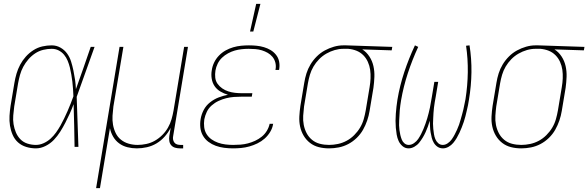

<svg xmlns="http://www.w3.org/2000/svg" viewBox="-20 -764 3061 999"><path d="M167 8Q141 8 116.5 0.5Q92 -7 74 -23Q56 -39 46 -62Q36 -85 32 -110Q28 -135 29.5 -161Q31 -187 35 -213L55 -333Q59 -357 66 -381Q73 -405 85 -427.5Q97 -450 114.5 -469.5Q132 -489 154 -503Q176 -517 200.5 -522.5Q225 -528 249 -528Q274 -528 295 -516Q316 -504 329.5 -485Q343 -466 350 -443.5Q357 -421 362 -397Q367 -373 370.5 -349Q374 -325 375 -300Q395 -355 414 -410Q433 -465 452 -520H472Q448 -455 425.5 -390Q403 -325 379 -260Q382 -195 383.5 -130Q385 -65 388 0H368Q367 -55 366 -110.5Q365 -166 363 -222Q354 -197 343 -173Q332 -149 320 -125.5Q308 -102 293.5 -79Q279 -56 260.5 -36.5Q242 -17 217 -4.5Q192 8 167 8ZM167 -10Q187 -10 207 -19Q227 -28 243 -42.5Q259 -57 271.5 -74.5Q284 -92 294.5 -110.5Q305 -129 314 -148Q323 -167 331.5 -186Q340 -205 347.5 -224.5Q355 -244 362 -263Q361 -282 360 -301Q359 -320 356.5 -339Q354 -358 351 -376.5Q348 -395 343.5 -413Q339 -431 332 -448Q325 -465 313.5 -479Q302 -493 285.5 -501.5Q269 -510 249 -510Q227 -510 204.5 -504.5Q182 -499 162.5 -486Q143 -473 127.5 -455Q112 -437 101 -416.5Q90 -396 84 -374Q78 -352 74 -330L54 -210Q51 -187 49 -163.5Q47 -140 50.5 -118Q54 -96 62.5 -75.5Q71 -55 86 -39.5Q101 -24 122.5 -17Q144 -10 167 -10Z M480 215 602 -520H622L570 -210Q567 -186 565.5 -162Q564 -138 568 -115Q572 -92 582 -71.5Q592 -51 609.5 -37Q627 -23 649.5 -16.5Q672 -10 696 -10Q718 -10 741.5 -15Q765 -20 786 -32Q807 -44 824.5 -61.5Q842 -79 854 -100Q866 -121 872.5 -143.5Q879 -166 883 -189L938 -520H958L881 -56Q879 -47 880.5 -38Q882 -29 887.5 -22Q893 -15 901.5 -12.5Q910 -10 919 -10H933V8H916Q903 8 891 4.5Q879 1 871 -8Q863 -17 861 -30Q859 -43 861 -56L868 -99Q856 -75 837 -53.5Q818 -32 794.5 -18Q771 -4 744.5 2Q718 8 692 8Q667 8 643 2Q619 -4 600 -18Q581 -32 569 -52.5Q557 -73 552 -97L500 215Z M1192 8Q1169 8 1146 5Q1123 2 1102.5 -5.5Q1082 -13 1064.5 -26Q1047 -39 1036 -58Q1025 -77 1022.5 -99.5Q1020 -122 1024 -145Q1028 -169 1040 -192Q1052 -215 1073 -231.5Q1094 -248 1117.5 -257Q1141 -266 1166 -271Q1145 -277 1126.5 -288Q1108 -299 1096.5 -316Q1085 -333 1081.5 -355Q1078 -377 1082 -399Q1085 -420 1094.5 -439.5Q1104 -459 1119.5 -475Q1135 -491 1154 -501.5Q1173 -512 1193.5 -518Q1214 -524 1234.5 -526Q1255 -528 1275 -528Q1296 -528 1315.5 -526Q1335 -524 1353.5 -518.5Q1372 -513 1388 -503.5Q1404 -494 1416 -479Q1428 -464 1432 -445Q1436 -426 1433 -406L1432 -400H1413L1414 -405Q1417 -422 1412.5 -439Q1408 -456 1397.5 -468.5Q1387 -481 1373 -489Q1359 -497 1343 -502Q1327 -507 1309 -508.5Q1291 -510 1274 -510Q1256 -510 1237.5 -508Q1219 -506 1201.5 -501Q1184 -496 1166.5 -486.5Q1149 -477 1135 -463.5Q1121 -450 1112.5 -432.5Q1104 -415 1101 -397Q1098 -378 1100 -360Q1102 -342 1112 -328Q1122 -314 1136.5 -304Q1151 -294 1168 -288.5Q1185 -283 1203 -281Q1221 -279 1240 -279H1293L1290 -261H1237Q1217 -261 1197 -259.5Q1177 -258 1157 -253Q1137 -248 1117.5 -239Q1098 -230 1081.5 -215.5Q1065 -201 1056 -182Q1047 -163 1043 -143Q1040 -122 1042.5 -102Q1045 -82 1055 -66Q1065 -50 1080.5 -39Q1096 -28 1114.5 -21.5Q1133 -15 1153 -12.5Q1173 -10 1193 -10Q1212 -10 1231.5 -11.5Q1251 -13 1270 -18Q1289 -23 1307.5 -31.5Q1326 -40 1342 -53Q1358 -66 1368.5 -83.5Q1379 -101 1383 -120H1402L1401 -119Q1398 -98 1386 -78Q1374 -58 1357 -43Q1340 -28 1319.5 -18Q1299 -8 1277.5 -2Q1256 4 1234.5 6Q1213 8 1192 8ZM1281 -600 1313 -744H1335L1298 -600Z M1692 8Q1664 8 1638.5 1.5Q1613 -5 1593 -20.5Q1573 -36 1560 -58Q1547 -80 1541.5 -105.5Q1536 -131 1537.5 -158.5Q1539 -186 1543 -213L1563 -333Q1567 -358 1574.5 -382Q1582 -406 1595.5 -428.5Q1609 -451 1628 -470Q1647 -489 1670 -501.5Q1693 -514 1717.5 -521Q1742 -528 1766 -528H1781L2021 -520L2018 -502L1865 -507Q1887 -493 1902 -470Q1917 -447 1923 -420Q1929 -393 1928 -364.5Q1927 -336 1923 -307L1903 -187Q1899 -162 1890.5 -137Q1882 -112 1869 -89Q1856 -66 1836 -46.5Q1816 -27 1792 -14.5Q1768 -2 1742.5 3Q1717 8 1692 8ZM1692 -10Q1715 -10 1738.5 -15Q1762 -20 1783.5 -31.5Q1805 -43 1823 -61Q1841 -79 1853.5 -100Q1866 -121 1872.5 -144Q1879 -167 1883 -190L1903 -310Q1907 -333 1908 -356Q1909 -379 1906 -400.5Q1903 -422 1894 -442Q1885 -462 1870 -477Q1855 -492 1835 -500Q1815 -508 1792 -510H1766Q1744 -510 1721.5 -503.5Q1699 -497 1678 -485Q1657 -473 1640 -455.5Q1623 -438 1611 -417.5Q1599 -397 1592.5 -375Q1586 -353 1582 -330L1562 -210Q1559 -186 1557.5 -161.5Q1556 -137 1560.5 -114Q1565 -91 1575.5 -71Q1586 -51 1603.5 -36.5Q1621 -22 1644 -16Q1667 -10 1692 -10Z M2106 8Q2088 8 2074.5 -3.5Q2061 -15 2054 -30.5Q2047 -46 2044 -63.5Q2041 -81 2039.5 -99Q2038 -117 2038 -135.5Q2038 -154 2039.5 -172.5Q2041 -191 2043 -209.5Q2045 -228 2048 -246Q2060 -318 2083.5 -389Q2107 -460 2139 -528L2156 -520Q2125 -453 2102 -383Q2079 -313 2067 -243Q2065 -230 2063 -216.5Q2061 -203 2060 -190Q2059 -177 2058.5 -164Q2058 -151 2057 -138Q2056 -125 2056.5 -112Q2057 -99 2058.5 -86.5Q2060 -74 2063 -61.5Q2066 -49 2070.5 -37.5Q2075 -26 2084.5 -18Q2094 -10 2107 -10Q2121 -10 2134.5 -19.5Q2148 -29 2156 -41Q2164 -53 2171 -66.5Q2178 -80 2183.5 -93.5Q2189 -107 2194 -121Q2199 -135 2203 -148.5Q2207 -162 2210.5 -176Q2214 -190 2217 -204Q2220 -218 2222 -232Q2224 -246 2227 -260L2240 -338H2260L2247 -260Q2244 -246 2242 -232Q2240 -218 2238 -204Q2236 -190 2235.5 -176Q2235 -162 2234 -148Q2233 -134 2233 -120.5Q2233 -107 2234.5 -93Q2236 -79 2238 -66Q2240 -53 2245 -40.5Q2250 -28 2260 -19Q2270 -10 2284 -10Q2297 -10 2309.5 -18.5Q2322 -27 2330.5 -39Q2339 -51 2345.5 -63.5Q2352 -76 2358 -89Q2364 -102 2368.5 -115Q2373 -128 2376.5 -141Q2380 -154 2384 -167.5Q2388 -181 2391 -194.5Q2394 -208 2396.5 -221Q2399 -234 2402 -248Q2413 -318 2414 -388Q2415 -458 2405 -526L2423 -528Q2434 -459 2433 -388Q2432 -317 2420 -245Q2418 -231 2415 -216.5Q2412 -202 2408.5 -187.5Q2405 -173 2401.5 -158.5Q2398 -144 2393 -129.5Q2388 -115 2382.5 -101Q2377 -87 2370.5 -73Q2364 -59 2356 -45.5Q2348 -32 2338 -20Q2328 -8 2313.5 0Q2299 8 2285 8Q2269 8 2257 0Q2245 -8 2237.5 -20.5Q2230 -33 2226.5 -47Q2223 -61 2220.5 -75.5Q2218 -90 2217.5 -105.5Q2217 -121 2216 -136Q2212 -121 2206.5 -106Q2201 -91 2194.5 -76.5Q2188 -62 2179.5 -48Q2171 -34 2161 -21.5Q2151 -9 2136 -0.5Q2121 8 2106 8Z M2692 8Q2664 8 2638.5 1.5Q2613 -5 2593 -20.5Q2573 -36 2560 -58Q2547 -80 2541.5 -105.5Q2536 -131 2537.5 -158.5Q2539 -186 2543 -213L2563 -333Q2567 -358 2574.5 -382Q2582 -406 2595.5 -428.5Q2609 -451 2628 -470Q2647 -489 2670 -501.5Q2693 -514 2717.5 -521Q2742 -528 2766 -528H2781L3021 -520L3018 -502L2865 -507Q2887 -493 2902 -470Q2917 -447 2923 -420Q2929 -393 2928 -364.5Q2927 -336 2923 -307L2903 -187Q2899 -162 2890.5 -137Q2882 -112 2869 -89Q2856 -66 2836 -46.5Q2816 -27 2792 -14.5Q2768 -2 2742.5 3Q2717 8 2692 8ZM2692 -10Q2715 -10 2738.5 -15Q2762 -20 2783.5 -31.5Q2805 -43 2823 -61Q2841 -79 2853.5 -100Q2866 -121 2872.5 -144Q2879 -167 2883 -190L2903 -310Q2907 -333 2908 -356Q2909 -379 2906 -400.5Q2903 -422 2894 -442Q2885 -462 2870 -477Q2855 -492 2835 -500Q2815 -508 2792 -510H2766Q2744 -510 2721.5 -503.5Q2699 -497 2678 -485Q2657 -473 2640 -455.5Q2623 -438 2611 -417.5Q2599 -397 2592.5 -375Q2586 -353 2582 -330L2562 -210Q2559 -186 2557.5 -161.5Q2556 -137 2560.5 -114Q2565 -91 2575.5 -71Q2586 -51 2603.5 -36.5Q2621 -22 2644 -16Q2667 -10 2692 -10Z"/></svg>

Font: Iosevka Term Curly Th Obl
Style: Regular
Weight: 100
Italic angle: -9°
Designer: Belleve Invis
Foundry: Belleve Invis
Version: Version 32.3.0